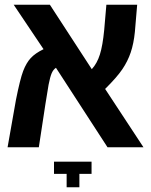

<svg xmlns="http://www.w3.org/2000/svg" viewBox="-20 -626 640 816"><path d="M38.1 -606H191.9L370.1 -332Q392.6 -356.4 404.5 -394.3Q416.5 -432.1 422.9 -499L432.1 -606H563L553.2 -490.2Q548.3 -440.9 535.6 -403.3Q522.9 -365.7 500 -331.8Q477.1 -297.9 426.8 -248L589.8 0H437L217.8 -337.9Q206.1 -330.1 199.5 -314.5Q192.9 -298.8 186.5 -266.1Q180.2 -233.4 145 0H12.2L47.9 -202.1Q65.4 -290 78.6 -324.5Q91.8 -358.9 110.8 -379.4Q129.9 -399.9 165 -417ZM263.2 169.9V112.8H209.5V61H369.1V112.8H317.4V169.9Z"/></svg>

Font: Cousine
Style: Bold
Weight: 700
Monospace: yes
Designer: Steve Matteson
Foundry: Ascender Corporation
Version: Version 1.20